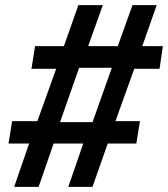

<svg xmlns="http://www.w3.org/2000/svg" viewBox="-20 -725 652 745"><path d="M35 0 93 -168H13L27 -255H125L198 -458H102L116 -546H228L284 -705H379L322 -546H437L494 -705H588L532 -546H612L599 -458H501L428 -255H523L509 -168H398L339 0H245L303 -168H188L130 0ZM213 -251H339L414 -462H287Z"/></svg>

Font: Nunito Sans 7pt
Style: Bold Italic
Weight: 700
Italic angle: -9°
Version: Version 3.101;gftools[0.9.27]